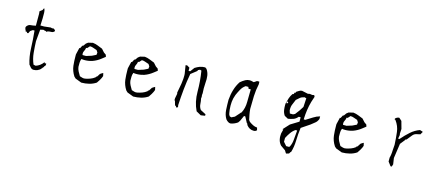

<svg xmlns="http://www.w3.org/2000/svg" viewBox="-50 -1120 4114 1786"><g transform="rotate(15 2007.5 -227.0)"><path d="M327.6 -39.1V-46.4H334L335.9 -53.7L343.8 -59.1L346.2 -69.8H351.6L357.9 -84V-97.2H341.8L340.3 -106.9Q324.2 -85 306.2 -71.8Q288.1 -58.6 267.6 -52.2L246.1 -56.6Q224.1 -106.4 218.8 -162.8Q213.4 -219.2 211.4 -273.4Q211.4 -273.9 221.7 -387.2L251.5 -394Q258.8 -391.1 262.2 -390.1Q266.6 -389.2 269 -389.2Q277.3 -388.2 285.6 -382.3L291.5 -389.6Q311 -394 329.6 -394Q344.7 -394 357.4 -409.2L354.5 -419.9L335 -431.6L327.6 -427.7L311 -432.1L249 -425.3H213.4L216.3 -491.2V-546.9Q216.3 -569.3 208 -588.4L200.7 -583L196.3 -570.3L170.9 -550.8L173.3 -527.3V-412.6Q146 -405.8 123.5 -404.8Q104 -403.8 87.9 -383.3L83.5 -373.5L87.4 -352.1H91.3L94.2 -336.4H101.6Q105.5 -336.4 107.7 -334Q109.9 -331.5 110.8 -327.6L118.7 -325.7L123.5 -327.6L134.3 -350.6L156.7 -365.7H172.9Q181.2 -282.7 184.1 -198.2Q187 -115.7 209 -47.9Q219.2 -34.7 225.3 -28.1Q231.4 -21.5 231.9 -20.5Q241.7 -11.2 254.9 -10.3Q276.4 -10.3 293.5 -17.1Q310.5 -23.9 327.6 -39.1Z M844.2 -101.1H837.9L834.5 -92.8Q812.5 -76.2 791.5 -68.8Q770.5 -61 748 -56.2Q738.8 -54.2 731 -54.2Q723.1 -54.2 717.3 -56.2Q705.6 -60.1 690.4 -64.5Q677.7 -85 667.7 -104.2Q657.7 -123.5 654.8 -145V-145.5V-184.1Q654.8 -204.1 662.1 -220.7L663.6 -223.6L676.3 -221.2Q684.6 -220.7 691.4 -220.7Q698.2 -220.7 704.6 -220.9Q710.9 -221.2 717.5 -221.9Q724.1 -222.7 730.5 -223.6Q736.8 -224.6 743.2 -226.1Q755.4 -228.5 767.1 -232.4Q808.6 -247.1 844.7 -275.9L877.4 -301.3L871.1 -320.3L849.6 -335.4L822.8 -365.2Q798.8 -374 775.9 -383.8Q752.9 -393.1 727.1 -396L683.6 -385.7L665.5 -372.1L648.4 -348.1L638.7 -344.2L624.5 -316.9H622.1H617.7L602.1 -251.5Q602.1 -243.7 602.1 -235.8Q602.1 -187 606.9 -143.1Q612.8 -92.8 642.1 -47.9L657.7 -33.2L717.8 -10.3Q756.8 -10.3 793 -19.5Q828.6 -28.3 858.4 -48.3Q881.8 -81.5 890.6 -101.1Q895 -110.8 898.9 -121.6L892.6 -149.9L877.4 -141.6L864.7 -132.8L856 -118.7ZM696.8 -261.2H662.6Q660.6 -270.5 660.6 -276.4Q660.6 -289.1 667 -300.8Q675.3 -315.9 677.2 -330.6L677.7 -334.5H687.5L709 -357.9H710.9Q727.5 -357.9 742.9 -351.6Q758.3 -345.2 777.3 -339.8L790.5 -319.3L788.1 -296.9L748.5 -277.3Z M1344.2 -101.1H1337.9L1334.5 -92.8Q1312.5 -76.2 1291.5 -68.8Q1270.5 -61 1248 -56.2Q1238.8 -54.2 1231 -54.2Q1223.1 -54.2 1217.3 -56.2Q1205.6 -60.1 1190.4 -64.5Q1177.7 -85 1167.7 -104.2Q1157.7 -123.5 1154.8 -145V-145.5V-184.1Q1154.8 -204.1 1162.1 -220.7L1163.6 -223.6L1176.3 -221.2Q1184.6 -220.7 1191.4 -220.7Q1198.2 -220.7 1204.6 -220.9Q1210.9 -221.2 1217.5 -221.9Q1224.1 -222.7 1230.5 -223.6Q1236.8 -224.6 1243.2 -226.1Q1255.4 -228.5 1267.1 -232.4Q1308.6 -247.1 1344.7 -275.9L1377.4 -301.3L1371.1 -320.3L1349.6 -335.4L1322.8 -365.2Q1298.8 -374 1275.9 -383.8Q1252.9 -393.1 1227.1 -396L1183.6 -385.7L1165.5 -372.1L1148.4 -348.1L1138.7 -344.2L1124.5 -316.9H1122.1H1117.7L1102.1 -251.5Q1102.1 -243.7 1102.1 -235.8Q1102.1 -187 1106.9 -143.1Q1112.8 -92.8 1142.1 -47.9L1157.7 -33.2L1217.8 -10.3Q1256.8 -10.3 1293 -19.5Q1328.6 -28.3 1358.4 -48.3Q1381.8 -81.5 1390.6 -101.1Q1395 -110.8 1398.9 -121.6L1392.6 -149.9L1377.4 -141.6L1364.7 -132.8L1356 -118.7ZM1196.8 -261.2H1162.6Q1160.6 -270.5 1160.6 -276.4Q1160.6 -289.1 1167 -300.8Q1175.3 -315.9 1177.2 -330.6L1177.7 -334.5H1187.5L1209 -357.9H1210.9Q1227.5 -357.9 1242.9 -351.6Q1258.3 -345.2 1277.3 -339.8L1290.5 -319.3L1288.1 -296.9L1248.5 -277.3Z M1834.5 -306.2Q1838.4 -343.8 1833.7 -376Q1829.1 -408.2 1810.1 -435.5L1795.4 -445.8Q1767.6 -445.8 1744.6 -437.5Q1721.2 -428.7 1699.2 -414.6L1669.4 -374.5H1667H1653.8V-404.8L1627.9 -420.4L1613.3 -418L1626.5 -336.9Q1627 -327.1 1627 -321Q1627 -314.9 1626.7 -307.6Q1626.5 -300.3 1626 -288.6Q1624.5 -264.6 1620.6 -241.2Q1612.8 -195.8 1604 -151.4L1606.9 -140.6L1598.1 -94.2V-74.7H1603L1615.7 -30.8L1626.5 -27.8V-19.5L1634.3 -15.6L1646.5 -22.9L1643.1 -41.5Q1647 -119.6 1654.8 -196.8Q1662.6 -273.9 1676.8 -350.1L1734.9 -395.5V-403.3L1754.4 -412.1L1768.6 -407.7Q1784.7 -309.1 1784.7 -209.7Q1784.7 -110.4 1823.7 -30.3L1870.1 -4.4L1910.6 -10.7V-24.9L1858.4 -52.2Q1841.3 -75.7 1839.8 -104Q1838.4 -132.3 1832.5 -157.2L1834.5 -171.9L1832.5 -189.5L1834.5 -207L1832.5 -252.9Z M2324.7 -65.9V-71.3L2317.4 -75.2Q2312 -99.6 2306.6 -126.7Q2301.3 -153.8 2299.3 -181.6Q2299.3 -244.1 2301.8 -304.4Q2304.2 -364.7 2316.9 -421.4V-439Q2316.9 -444.3 2314.5 -449.2L2300.3 -446.8L2294.4 -449.2L2287.6 -443.4L2266.6 -429.7L2240.2 -436Q2233.9 -437 2227.1 -437Q2204.6 -437 2186 -426.8Q2162.1 -413.6 2140.1 -394.5Q2114.3 -355.5 2100.6 -309.6Q2086.4 -263.7 2082.5 -210.9Q2082.5 -161.1 2085.4 -113.3Q2088.4 -65.9 2110.8 -29.8Q2120.1 -18.1 2132.3 -10.3Q2143.6 -2.4 2156.7 -2.4Q2173.8 -5.4 2190.2 -12Q2206.5 -18.6 2223.6 -30.3L2237.3 -50.3L2260.7 -102.1H2263.7H2270.5H2272.9L2302.2 -46.9L2309.6 -40.5L2312.5 -29.3Q2340.3 7.3 2381.8 7.3Q2391.6 7.3 2397.9 4.9Q2405.8 1.5 2412.1 -5.9L2405.8 -29.8Q2385.3 -30.8 2365.7 -40.5Q2345.2 -50.8 2324.7 -65.9ZM2116.7 -124.5Q2114.7 -146 2114.7 -164.8Q2114.7 -183.6 2116.2 -200.2Q2119.6 -235.4 2132.8 -269V-269.5Q2145.5 -298.8 2161.1 -327.1Q2177.2 -356.4 2202.6 -373.5L2203.6 -374.5H2229.5L2236.3 -357.9H2257.3Q2255.4 -294.9 2255.4 -235.8Q2255.4 -176.8 2230.5 -128.9L2229 -126.5H2224.1V-123.5L2180.7 -74.7L2149.9 -59.6L2134.3 -64.5L2133.3 -65.4Q2123.5 -76.2 2121.6 -92Q2119.6 -107.9 2116.7 -124.5Z M2766.1 108.9H2770Q2786.6 55.2 2788.1 -6.3Q2789.6 -67.9 2797.9 -131.3L2878.9 -186Q2897 -201.7 2916.5 -215.8Q2934.6 -229 2945.8 -256.8V-282.2Q2913.6 -273.9 2883.8 -254.6Q2854 -235.4 2820.8 -215.3H2805.2Q2808.1 -311 2831.1 -391.1Q2838.9 -418 2848.6 -444.3L2841.3 -459L2822.3 -455.6L2798.8 -459.5L2781.2 -455.6L2722.2 -468.3Q2709 -468.3 2696 -460.7Q2683.1 -453.1 2670.4 -444.8V-437.5L2658.7 -433.1L2654.8 -419.4L2643.6 -416Q2627.9 -393.6 2619.6 -368.7Q2610.8 -342.8 2604 -314Q2603.5 -304.7 2603.5 -297.4Q2603.5 -274.9 2606.4 -253.9Q2610.4 -225.1 2627 -201.7L2661.1 -183.1Q2686 -187 2709.5 -194.8Q2732.9 -202.1 2753.4 -225.6L2754.9 -227.1H2772.9V-185.1L2693.4 -136.2L2637.7 -75.7H2640.6H2646.5L2636.2 -35.2Q2634.8 -22.9 2634.8 -7.8Q2634.8 7.3 2638.7 24.4Q2644.5 51.3 2665 74.7L2711.4 107.4L2726.1 130.9L2730.5 133.8L2755.9 126ZM2711.9 66.9 2682.1 32.7V-3.9Q2697.3 -33.7 2714.8 -58.1Q2732.4 -83.5 2757.3 -100.1H2773.4Q2768.1 -55.2 2765.6 -13.9Q2763.2 27.3 2746.6 60.1L2740.2 66.9ZM2697.3 -234.9H2666.5L2657.7 -262.7Q2657.2 -268.6 2657.2 -276.4Q2657.2 -284.2 2658.9 -296.1Q2660.6 -308.1 2666 -320.8Q2675.8 -345.2 2687 -371.1Q2701.2 -382.3 2716.8 -397Q2731.9 -411.1 2752.4 -412.6V-417.5L2777.8 -411.6L2772.9 -326.7L2746.6 -285.6L2714.8 -243.7ZM2626.5 -328.1 2615.2 -316.9 2609.4 -328.1 2615.2 -339.4Z M3353 -101.1H3346.7L3343.3 -92.8Q3321.3 -76.2 3300.3 -68.8Q3279.3 -61 3256.8 -56.2Q3247.6 -54.2 3239.7 -54.2Q3231.9 -54.2 3226.1 -56.2Q3214.4 -60.1 3199.2 -64.5Q3186.5 -85 3176.5 -104.2Q3166.5 -123.5 3163.6 -145V-145.5V-184.1Q3163.6 -204.1 3170.9 -220.7L3172.4 -223.6L3185.1 -221.2Q3193.4 -220.7 3200.2 -220.7Q3207 -220.7 3213.4 -220.9Q3219.7 -221.2 3226.3 -221.9Q3232.9 -222.7 3239.3 -223.6Q3245.6 -224.6 3252 -226.1Q3264.2 -228.5 3275.9 -232.4Q3317.4 -247.1 3353.5 -275.9L3386.2 -301.3L3379.9 -320.3L3358.4 -335.4L3331.5 -365.2Q3307.6 -374 3284.7 -383.8Q3261.7 -393.1 3235.8 -396L3192.4 -385.7L3174.3 -372.1L3157.2 -348.1L3147.5 -344.2L3133.3 -316.9H3130.9H3126.5L3110.8 -251.5Q3110.8 -243.7 3110.8 -235.8Q3110.8 -187 3115.7 -143.1Q3121.6 -92.8 3150.9 -47.9L3166.5 -33.2L3226.6 -10.3Q3265.6 -10.3 3301.8 -19.5Q3337.4 -28.3 3367.2 -48.3Q3390.6 -81.5 3399.4 -101.1Q3403.8 -110.8 3407.7 -121.6L3401.4 -149.9L3386.2 -141.6L3373.5 -132.8L3364.7 -118.7ZM3205.6 -261.2H3171.4Q3169.4 -270.5 3169.4 -276.4Q3169.4 -289.1 3175.8 -300.8Q3184.1 -315.9 3186 -330.6L3186.5 -334.5H3196.3L3217.8 -357.9H3219.7Q3236.3 -357.9 3251.7 -351.6Q3267.1 -345.2 3286.1 -339.8L3299.3 -319.3L3296.9 -296.9L3257.3 -277.3Z M3770 -281.7H3777.3L3817.9 -332Q3833.5 -350.6 3855 -354.5Q3874 -357.4 3889.6 -362.3L3903.8 -386.7V-391.1L3876 -399.9Q3829.1 -383.3 3790.5 -349.1Q3751 -314.5 3712.9 -270H3699.7L3706.5 -307.1L3703.6 -316.9L3706.5 -364.7L3686.5 -437L3660.6 -460.4Q3648.9 -460 3640.1 -455.6Q3628.4 -450.2 3622.6 -441.9V-434.1L3630.4 -431.6L3631.3 -430.2Q3666.5 -383.3 3673.3 -326.2Q3680.2 -269 3683.1 -206.1V-205.6Q3680.2 -173.3 3679.4 -154.8Q3678.7 -136.2 3678.2 -131.6Q3677.7 -127 3677.2 -122.3Q3676.8 -117.7 3676.3 -113.3Q3675.8 -108.9 3675 -104.5Q3674.3 -100.1 3673.3 -95.7Q3671.9 -86.9 3669.4 -78.6V-41.5L3698.2 -3.4H3709.5L3717.3 -26.9L3708.5 -85.9L3729 -227.5L3763.7 -271Z"/></g></svg>

Font: Bakudai
Style: Light
Weight: 300
Version: Version 1.48